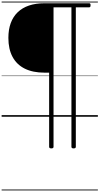

<svg xmlns="http://www.w3.org/2000/svg" viewBox="-20 -1435 1223 2360"><path d="M611 389Q584 389 584 370V-542H526Q384 -542 285 -591Q186 -640 134.5 -735.5Q83 -831 83 -969Q83 -1072 112 -1151Q141 -1230 197.5 -1284.5Q254 -1339 336.5 -1367Q419 -1395 526 -1395H1076Q1085 -1395 1089 -1390Q1093 -1385 1093 -1371Q1093 -1357 1089 -1351Q1085 -1345 1076 -1345H912V370Q912 389 885 389Q858 389 858 370V-1345H638V370Q638 389 611 389ZM0 895H1183V905H0ZM0 -20H1183V0H0ZM0 -505H1183V-500H0ZM0 -1415H1183V-1405H0Z"/></svg>

Font: Playwrite BE WAL Guides
Style: Regular
Weight: 400
Designer: Veronika Burian, José Scaglione
Foundry: TypeTogether
Version: Version 1.003